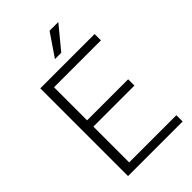

<svg xmlns="http://www.w3.org/2000/svg" viewBox="-266 -1004 1100 1100"><g transform="rotate(-45 284.5 -453.5)"><path d="M89.8 0V-710.9H529.8V-659.7H149.9V-391.6H482.4V-340.8H149.9V-50.8H532.2V0ZM267.6 -770 360.8 -906.7H431.6L318.8 -770Z"/></g></svg>

Font: Roboto Light
Style: Regular
Weight: 300
Designer: Google
Version: Version 2.137; 2017